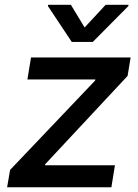

<svg xmlns="http://www.w3.org/2000/svg" viewBox="-20 -787 582 807"><path d="M278.1 -766.7H182.2L181.5 -761.4L281.6 -610.8H370L519.5 -761.4L520.2 -766.7H424L335.6 -671.5ZM9.9 0H448.2L463.1 -92.3H169L170.5 -97.3L516.3 -468L529.1 -545.5H110.4L95.2 -453.1H381L379.6 -448.2L22.4 -72.8Z"/></svg>

Font: TID UI Medium
Style: Italic
Weight: 500
Italic angle: -9.39999°
Designer: The TID Project Authors
Foundry: Bakken & Bæck
Version: Version 1.001;hotconv 1.0.109;makeotfexe 2.5.65596